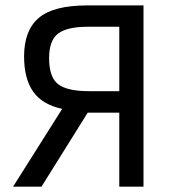

<svg xmlns="http://www.w3.org/2000/svg" viewBox="-20 -696 644 716"><path d="M28.8 0 211.9 -290Q137.2 -306.2 103.5 -354.5Q69.8 -402.8 69.8 -485.8Q69.8 -582.5 124.5 -629.2Q179.2 -675.8 305.2 -675.8H515.1V0H424.8V-275.9H307.1L134.8 0ZM163.1 -479Q163.1 -407.7 197 -381.8Q231 -356 312 -356H424.8V-596.2H306.2Q231 -596.2 197 -571Q163.1 -545.9 163.1 -479Z"/></svg>

Font: ClearSansRegular
Style: Regular
Weight: 400
Foundry: Intel Corporation
Version: Version 1.00